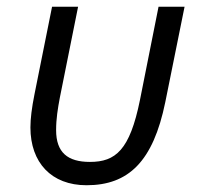

<svg xmlns="http://www.w3.org/2000/svg" viewBox="-20 -536 596 568"><path d="M211 -516H134L82 -257C74 -217 70 -185 70 -159C70 -55 132 12 236 12C360 12 433 -58 469 -234L526 -516H449L394 -240C364 -92 322 -57 246 -57C180 -57 146 -85 146 -151C146 -185 151 -215 157 -247Z"/></svg>

Font: Braiins Sans
Style: Italic
Weight: 400
Italic angle: -11.31°
Designer: Mike Abbink, Paul van der Laan, Pieter van Rosmalen, Jiri Chlebus, Lubos Buracinsky
Foundry: Bold Monday, Sudetype
Version: Version 1.000;hotconv 1.0.109;makeotfexe 2.5.65596